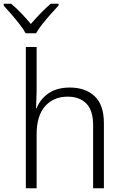

<svg xmlns="http://www.w3.org/2000/svg" viewBox="-46 -1013 666 1033"><path d="M93 0V-760H151V-520Q151 -499 149.5 -475Q148 -451 148 -431H151Q171 -481 216 -511.5Q261 -542 330 -542Q413 -542 463 -495.5Q513 -449 513 -350V0H455V-339Q455 -419 418.5 -456Q382 -493 318 -493Q242 -493 196.5 -441.5Q151 -390 151 -290V0ZM92 -834Q80 -856 59 -883Q38 -910 15 -936.5Q-8 -963 -26 -983V-993H14Q41 -970 69 -941Q97 -912 120 -884Q144 -912 172 -941Q200 -970 227 -993H269V-983Q250 -963 226.5 -936.5Q203 -910 181.5 -883Q160 -856 148 -834Z"/></svg>

Font: Noto Sans Mono Light
Style: Regular
Weight: 300
Designer: Monotype Design Team
Foundry: Monotype Imaging Inc.
Version: Version 2.014; ttfautohint (v1.8.4.7-5d5b)